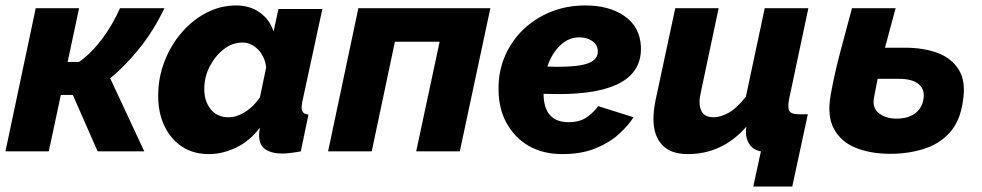

<svg xmlns="http://www.w3.org/2000/svg" viewBox="-20 -555 3599 704"><path d="M0 0 111 -525H270L228 -328H270Q314 -359 353 -410.5Q392 -462 420 -525H583Q542 -440 489 -375Q436 -310 384 -268L509 0H338L247 -207H203L159 0Z M746 10Q688 10 646.5 -18Q605 -46 582.5 -94Q560 -142 560 -203Q560 -270 583 -329.5Q606 -389 646 -435.5Q686 -482 737.5 -508.5Q789 -535 846 -535Q897 -535 933.5 -508.5Q970 -482 983 -439L1001 -522H1162L1088 -180Q1086 -166 1086 -159Q1086 -137 1111 -135L1083 0Q1039 8 1015 8Q976 8 953 -7.5Q930 -23 930 -59Q930 -71 933 -87Q896 -38 846 -14Q796 10 746 10ZM818 -125Q848 -125 879 -144.5Q910 -164 933 -198L956 -308Q951 -348 926 -373.5Q901 -399 869 -399Q832 -399 800.5 -374.5Q769 -350 749 -311.5Q729 -273 729 -229Q729 -184 752.5 -154.5Q776 -125 818 -125Z M1183 0 1294 -525H1778L1666 0H1506L1592 -402H1428L1343 0Z M2042 10Q1970 10 1918 -20.5Q1866 -51 1837 -104.5Q1808 -158 1808 -227Q1807 -291 1830.5 -347Q1854 -403 1897 -445Q1940 -487 1998.5 -511Q2057 -535 2126 -535Q2214 -535 2270 -496Q2326 -457 2330 -385Q2338 -210 2028 -210Q2001 -210 1973 -211Q1974 -107 2065 -107Q2108 -107 2135 -127.5Q2162 -148 2173 -166L2303 -125Q2284 -95 2249.5 -63.5Q2215 -32 2163.5 -11Q2112 10 2042 10ZM2104 -418Q2065 -418 2034 -388.5Q2003 -359 1987 -311Q2004 -310 2021 -310Q2107 -310 2140.5 -324.5Q2174 -339 2172 -370Q2170 -392 2151 -405Q2132 -418 2104 -418Z M2742 129 2770 0Q2740 -5 2725.5 -30Q2711 -55 2717 -91Q2629 10 2502 10Q2439 10 2407.5 -24Q2376 -58 2376 -119Q2376 -149 2384 -189L2456 -525H2615L2550 -218Q2545 -197 2545 -182Q2545 -125 2596 -125Q2623 -125 2653.5 -142.5Q2684 -160 2715 -201L2784 -525H2944L2873 -190Q2867 -158 2875 -147Q2883 -136 2909 -136H2942L2885 129Z M3245 9Q3171 9 3116.5 -13.5Q3062 -36 3037 -84Q3012 -132 3026 -208Q3040 -286 3061.5 -366.5Q3083 -447 3104 -525H3264Q3254 -489 3244.5 -453Q3235 -417 3225 -380H3300Q3366 -380 3417.5 -361Q3469 -342 3495.5 -299.5Q3522 -257 3511 -186Q3501 -111 3462 -68.5Q3423 -26 3366 -8.5Q3309 9 3245 9ZM3185 -199Q3177 -160 3202.5 -140Q3228 -120 3267 -120Q3309 -120 3335 -139Q3361 -158 3366 -192Q3372 -226 3349 -246Q3326 -266 3275 -266H3198Q3191 -231 3185 -199Z"/></svg>

Font: Raleway ExtraBold
Style: Italic
Weight: 800
Italic angle: -12°
Designer: Matt McInerney, Pablo Impallari, Rodrigo Fuenzalida
Foundry: Matt McInerney, Pablo Impallari, Rodrigo Fuenzalida
Version: Version 4.026